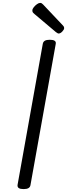

<svg xmlns="http://www.w3.org/2000/svg" viewBox="-20 -1289 462 1323"><path d="M143 14Q120 14 109.5 7Q99 0 101 -15L275 -988Q278 -1002 289.5 -1008.5Q301 -1015 323 -1015Q346 -1015 356.5 -1008Q367 -1001 364 -986L190 -14Q188 0 176.5 7Q165 14 143 14ZM384 -1058Q380 -1058 375.5 -1061Q371 -1064 365 -1068L218 -1192Q208 -1200 205.5 -1205Q203 -1210 203 -1217Q203 -1227 212.5 -1239Q222 -1251 234.5 -1260Q247 -1269 257 -1269Q263 -1269 267.5 -1266Q272 -1263 277 -1258L414 -1113Q420 -1106 421 -1102.5Q422 -1099 422 -1095Q422 -1085 409 -1071.5Q396 -1058 384 -1058Z"/></svg>

Font: Playwrite ZA
Style: Regular
Weight: 400
Designer: Veronika Burian, José Scaglione
Foundry: TypeTogether
Version: Version 1.002